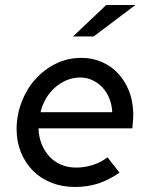

<svg xmlns="http://www.w3.org/2000/svg" viewBox="-20 -734 593 763"><path d="M46 0ZM455 -48Q410 -17 368 -4Q326 9 278 9Q227 9 184 -8Q141 -25 110.5 -56Q80 -87 63 -129Q46 -171 46 -221Q46 -276 65.5 -327.5Q85 -379 119.5 -418Q154 -457 201 -480.5Q248 -504 304 -504Q347 -504 384 -488Q421 -472 448 -443.5Q475 -415 491 -376.5Q507 -338 509 -293Q510 -285 509.5 -276.5Q509 -268 509 -260Q508 -252 507.5 -244Q507 -236 506 -224H133Q134 -190 145.5 -161.5Q157 -133 176.5 -112Q196 -91 223 -79.5Q250 -68 283 -68Q316 -68 349 -78.5Q382 -89 407 -109Q419 -94 431 -78.5Q443 -63 455 -48ZM299 -426Q271 -426 245.5 -415.5Q220 -405 199 -386.5Q178 -368 163 -343Q148 -318 141 -288H426Q425 -316 415 -341.5Q405 -367 388 -385.5Q371 -404 348 -415Q325 -426 299 -426ZM402 -714H518L352 -589H270Z"/></svg>

Font: Rosa Sans
Style: Italic
Weight: 400
Italic angle: -12°
Designer: Pentagram / MCKL
Foundry: Pentagram / MCKL
Version: Version 1.005;September 16, 2019;FontCreator 11.5.0.2425 64-